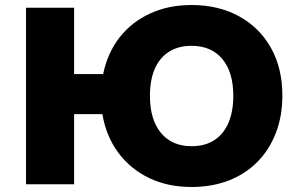

<svg xmlns="http://www.w3.org/2000/svg" viewBox="-20 -736 1210 767"><path d="M745 11Q651 11 576.5 -24.5Q502 -60 453 -125.5Q404 -191 389 -280H276V0H84V-705H276V-440H392Q410 -526 458.5 -587.5Q507 -649 580.5 -682.5Q654 -716 745 -716Q852 -716 934 -671.5Q1016 -627 1062 -545.5Q1108 -464 1108 -354Q1108 -271 1081.5 -203.5Q1055 -136 1007 -88Q959 -40 892.5 -14.5Q826 11 745 11ZM745 -152Q799 -152 836 -176Q873 -200 892.5 -245Q912 -290 912 -353Q912 -448 868 -500.5Q824 -553 745 -553Q693 -553 655.5 -529.5Q618 -506 598.5 -461.5Q579 -417 579 -353Q579 -258 623 -205Q667 -152 745 -152Z"/></svg>

Font: Nunito Sans 7pt Black
Style: Regular
Weight: 900
Designer: Vernon Adams
Foundry: Vernon Adams
Version: Version 3.101;gftools[0.9.27]